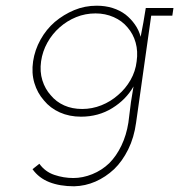

<svg xmlns="http://www.w3.org/2000/svg" viewBox="-20 -403 628 673"><path d="M491 -375Q487 -349 482.5 -324Q478 -299 473 -274Q467 -297 453 -317Q439 -337 420 -352Q400 -367 374.5 -375Q349 -383 319 -383Q277 -383 240 -367.5Q203 -352 172 -326Q142 -300 122 -264Q102 -228 96 -188Q90 -147 100.5 -112Q111 -77 134 -51Q156 -24 189.5 -9Q223 6 264 6Q325 6 373.5 -24Q422 -54 448 -100Q446 -86 443.5 -72.5Q441 -59 439 -45L430 27Q423 71 405.5 107.5Q388 144 363 169Q337 194 303.5 207.5Q270 221 237 221Q203 221 170.5 210Q138 199 118 171L94 190Q116 221 153 235.5Q190 250 240 250Q279 249 314.5 233.5Q350 218 380 190Q409 162 429.5 120.5Q450 79 457 27L510 -348H584L588 -375ZM124 -188Q129 -223 146 -253.5Q163 -284 189 -307Q215 -330 247 -343Q279 -356 315 -356Q349 -356 378.5 -343Q408 -330 427 -307Q447 -284 455.5 -253.5Q464 -223 459 -188Q455 -153 437.5 -122.5Q420 -92 394 -70Q368 -47 335.5 -34Q303 -21 268 -21Q233 -21 205 -33.5Q177 -46 158 -69Q138 -91 128.5 -121.5Q119 -152 124 -188Z"/></svg>

Font: Josefin Slab Thin Light
Style: Italic
Weight: 300
Italic angle: -12°
Version: Version 2.000